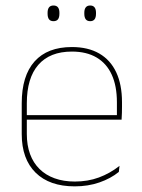

<svg xmlns="http://www.w3.org/2000/svg" viewBox="-20 -668 515 698"><path d="M251.5 9.5Q160 9.5 109.5 -40.2Q59 -90 59 -180.5V-292.5Q59 -392.5 105.8 -444.8Q152.5 -497 241.5 -497Q300 -497 340.8 -473.5Q381.5 -450 402.5 -405.2Q423.5 -360.5 423.5 -296.5V-279.5Q423.5 -268.5 423.2 -257.5Q423 -246.5 422 -233H405Q405 -250.5 405 -266.5Q405 -282.5 405 -296Q405 -355.5 386.2 -396.5Q367.5 -437.5 331 -459Q294.5 -480.5 241.5 -480.5Q161.5 -480.5 119.5 -432.5Q77.5 -384.5 77.5 -292.5V-243.5V-239.5V-181Q77.5 -140 89.2 -108Q101 -76 123.5 -53.8Q146 -31.5 178.5 -19.8Q211 -8 252 -8Q299.5 -8 339.5 -22.8Q379.5 -37.5 414.5 -65L412 -43Q382.5 -19 341.5 -4.8Q300.5 9.5 251.5 9.5ZM415.5 -233H67.5V-249.5H415.5ZM174.5 -591Q163.5 -591 158.2 -597.8Q153 -604.5 153 -618.5V-621.5Q153 -634.5 158.2 -641.2Q163.5 -648 174.5 -648Q185.5 -648 190.8 -641.2Q196 -634.5 196 -621.5V-618.5Q196 -604.5 190.8 -597.8Q185.5 -591 174.5 -591ZM308 -591Q297 -591 291.8 -597.8Q286.5 -604.5 286.5 -618.5V-621.5Q286.5 -634.5 291.8 -641.2Q297 -648 308 -648Q318.5 -648 323.8 -641.2Q329 -634.5 329 -621.5V-618.5Q329 -604.5 323.8 -597.8Q318.5 -591 308 -591Z"/></svg>

Font: Anek Devanagari Thin
Style: Regular
Weight: 250
Designer: Kailash Malviya (Devanagari) & Yesha Goshar (Latin)
Foundry: Ek Type
Version: Version 1.003